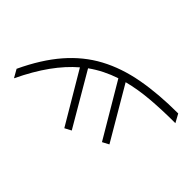

<svg xmlns="http://www.w3.org/2000/svg" viewBox="-269 -888 1234 1234"><g transform="rotate(-45 348.0 -271.5)"><path d="M55.4 -724.4 110.4 -755.7Q263.5 -683.9 366.1 -595Q468.8 -506 529.3 -393.5Q589.8 -280.9 615.9 -138.7Q642 3.6 642 181.8L584.9 213.1Q584.9 94.1 576.5 -8.2Q568.2 -110.4 545.1 -199.2L188.6 9.9L165.1 -34.4L529.8 -250Q513.5 -299.7 490.6 -345.3Q467.7 -391 437.5 -433.2L80.6 -224.4L57.2 -268.8L404.8 -474.4Q345.5 -544 259.8 -605.8Q174 -667.6 55.4 -724.4Z"/></g></svg>

Font: Inter Extra Light BETA
Style: Regular
Weight: 200
Designer: Rasmus Andersson
Foundry: rsms
Version: Version 3.011;git-f93a4a705